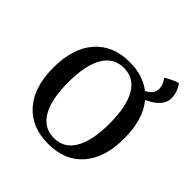

<svg xmlns="http://www.w3.org/2000/svg" viewBox="-170 -746 890 890"><g transform="rotate(45 275.0 -301.0)"><path d="M449 -449Q507 -379 507 -254Q507 -128 446 -57.5Q385 13 275 13Q165 13 103.5 -57.5Q42 -128 42 -254Q42 -381 103.5 -452Q165 -523 275 -523Q362 -523 419 -478Q459 -497 459 -532Q459 -545 453.5 -559Q448 -573 438 -584Q450 -592 470.5 -602Q491 -612 504 -615Q515 -603 522.5 -582.5Q530 -562 530 -542Q530 -512 508 -488.5Q486 -465 449 -449ZM410 -254Q410 -367 375.5 -426Q341 -485 275 -485Q208 -485 173.5 -426Q139 -367 139 -254Q139 -143 173.5 -84Q208 -25 275 -25Q341 -25 375.5 -84Q410 -143 410 -254Z"/></g></svg>

Font: Arima Madurai Medium
Style: Regular
Weight: 500
Designer: Joana Correia and Natanael Gama
Foundry: NDISCOVER
Version: Version 1.020